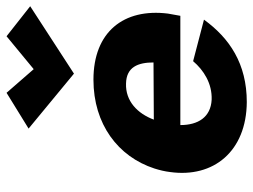

<svg xmlns="http://www.w3.org/2000/svg" viewBox="-116 -666 792 601"><g transform="rotate(-90 280.5 -366.0)"><path d="M364 -657 290 -742 178 -673 350 -531 561 -668 467 -742ZM519 -124 389 -158C361 -125 319 -98 268 -100C214 -103 189 -142 189 -198H531C534 -213 536 -227 538 -237C555 -375 481 -470 331 -470C192 -470 90 -393 53 -279C48 -263 44 -247 42 -230C23 -94 107 9 261 10C381 10 461 -44 519 -124ZM319 -368C371 -367 385 -330 385 -282L206 -281C225 -332 264 -370 319 -368Z"/></g></svg>

Font: Jost*
Style: Bold Italic
Weight: 700
Italic angle: -10°
Version: Version 3.7